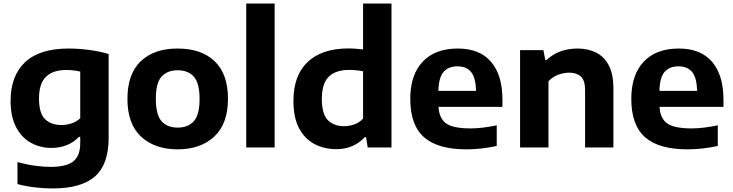

<svg xmlns="http://www.w3.org/2000/svg" viewBox="-20 -828 4115 1078"><path d="M276.5 230Q228.5 230 177.8 224.2Q127 218.5 78 205.5V82Q129 96 177 102.5Q225 109 264.5 109Q353 109 391.8 77.8Q430.5 46.5 430.5 -24.5V-59.5H423Q395.5 -30 356.2 -13.8Q317 2.5 267 2.5Q206 2.5 154 -26Q102 -54.5 70.8 -113.2Q39.5 -172 39.5 -262Q39.5 -402.5 121 -479Q202.5 -555.5 365 -555.5Q421.5 -555.5 481.8 -547.5Q542 -539.5 590 -524.5V-54Q590 95.5 513 162.8Q436 230 276.5 230ZM324.5 -126Q353 -126 381 -135Q409 -144 430.5 -164V-426Q415 -430 394.5 -432.5Q374 -435 351 -435Q276.5 -435 237.8 -396.8Q199 -358.5 199 -275Q199 -190.5 233.8 -158.2Q268.5 -126 324.5 -126Z M977.5 10.5Q849 10.5 772.2 -60.8Q695.5 -132 695.5 -272.5Q695.5 -413 770.2 -484.2Q845 -555.5 977.5 -555.5Q1110.5 -555.5 1185.2 -484.2Q1260 -413 1260 -273Q1260 -133 1183 -61.2Q1106 10.5 977.5 10.5ZM977.5 -111.5Q1036 -111.5 1068.2 -147.5Q1100.5 -183.5 1100.5 -272Q1100.5 -362 1068 -397.8Q1035.5 -433.5 977.5 -433.5Q919.5 -433.5 887.2 -398Q855 -362.5 855 -273.5Q855 -183.5 887.2 -147.5Q919.5 -111.5 977.5 -111.5Z M1362.5 0V-808H1522V0Z M1868 9.5Q1802 9.5 1747.2 -18.5Q1692.5 -46.5 1660 -106.2Q1627.5 -166 1627.5 -262Q1627.5 -404.5 1707.5 -480.2Q1787.5 -556 1936 -556Q1958 -556 1979.2 -554.2Q2000.5 -552.5 2018.5 -550.5V-808H2178V0H2044.5L2035.5 -57.5H2027.5Q2000.5 -27 1960 -8.8Q1919.5 9.5 1868 9.5ZM1912 -119.5Q1941 -119.5 1969.2 -129.5Q1997.5 -139.5 2018.5 -162V-427.5Q2003 -431 1982.5 -433.2Q1962 -435.5 1941.5 -435.5Q1863.5 -435.5 1825.2 -396.8Q1787 -358 1787 -273.5Q1787 -186.5 1821.2 -153Q1855.5 -119.5 1912 -119.5Z M2599.5 10.5Q2438 10.5 2360.8 -57.5Q2283.5 -125.5 2283.5 -273Q2283.5 -407.5 2353 -481.5Q2422.5 -555.5 2550.5 -555.5Q2673 -555.5 2737 -481Q2801 -406.5 2801 -268V-228H2442Q2446 -162 2485.8 -134.5Q2525.5 -107 2622.5 -107Q2656 -107 2693.8 -111.8Q2731.5 -116.5 2769 -124.5V-8.5Q2722.5 1.5 2680.8 6Q2639 10.5 2599.5 10.5ZM2548 -455.5Q2497.5 -455.5 2470.2 -424Q2443 -392.5 2441.5 -318H2653Q2651 -392 2625 -423.8Q2599 -455.5 2548 -455.5Z M2900 0V-546.5H3031L3041.5 -491.5H3049Q3117.5 -555.5 3222.5 -555.5Q3281.5 -555.5 3327 -532.8Q3372.5 -510 3398.2 -460.8Q3424 -411.5 3424 -331V0H3265V-322Q3265 -377 3241.2 -398.5Q3217.5 -420 3175.5 -420Q3145 -420 3113.2 -408Q3081.5 -396 3059.5 -371.5V0Z M3840.5 10.5Q3679 10.5 3601.8 -57.5Q3524.5 -125.5 3524.5 -273Q3524.5 -407.5 3594 -481.5Q3663.5 -555.5 3791.5 -555.5Q3914 -555.5 3978 -481Q4042 -406.5 4042 -268V-228H3683Q3687 -162 3726.8 -134.5Q3766.5 -107 3863.5 -107Q3897 -107 3934.8 -111.8Q3972.5 -116.5 4010 -124.5V-8.5Q3963.5 1.5 3921.8 6Q3880 10.5 3840.5 10.5ZM3789 -455.5Q3738.5 -455.5 3711.2 -424Q3684 -392.5 3682.5 -318H3894Q3892 -392 3866 -423.8Q3840 -455.5 3789 -455.5Z"/></svg>

Font: Encode Sans Semi Expanded
Style: Bold
Weight: 700
Width: 6
Designer: Multiple Designers
Foundry: Impallari Type
Version: Version 3.000; ttfautohint (v1.8.3) -l 8 -r 50 -G 200 -x 14 